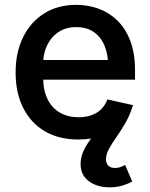

<svg xmlns="http://www.w3.org/2000/svg" viewBox="-20 -573 629 804"><path d="M308.1 11.2Q226.6 11.2 167.7 -23.4Q108.9 -58.1 77.1 -121.1Q45.4 -184.1 45.4 -269.5Q45.4 -353.5 76.7 -417.2Q107.9 -481 165 -516.8Q222.2 -552.7 298.8 -552.7Q347.2 -552.7 391.4 -537.1Q435.5 -521.5 470.2 -488.3Q504.9 -455.1 525.1 -403.1Q545.4 -351.1 545.4 -277.8V-239.3H105.5V-321.8H486.8L433.1 -295.9Q433.1 -344.2 418 -381.1Q402.8 -418 373 -438.7Q343.3 -459.5 299.3 -459.5Q255.4 -459.5 224.4 -438.5Q193.4 -417.5 177 -382.6Q160.6 -347.7 160.6 -306.2V-249.5Q160.6 -195.3 179.2 -157.7Q197.8 -120.1 231.4 -101.1Q265.1 -82 309.1 -82Q338.4 -82 362.3 -90.3Q386.2 -98.6 403.3 -115.2Q420.4 -131.8 429.7 -156.7L536.6 -132.8Q523.9 -89.8 492.4 -57.4Q460.9 -24.9 414.3 -6.8Q367.7 11.2 308.1 11.2ZM438.5 211.4Q386.7 211.4 352.1 185.8Q317.4 160.2 317.4 112.8Q317.4 95.7 322.3 79.1Q327.1 62.5 336.2 45.9Q345.2 29.3 357.4 12.5Q369.6 -4.4 384.8 -22.9L537.1 -132.8Q524.4 -91.8 505.4 -58.6Q486.3 -25.4 467.5 1.2Q448.7 27.8 436.3 50.5Q423.8 73.2 423.8 93.3Q423.8 110.4 433.3 120.4Q442.9 130.4 461.9 130.4Q474.1 130.4 484.4 126.7Q494.6 123 503.9 117.7L533.7 187Q517.6 196.3 493.2 203.9Q468.8 211.4 438.5 211.4Z"/></svg>

Font: Inter
Style: 540
Weight: 540
Designer: Rasmus Andersson
Foundry: rsms
Version: Version 4.001;git-66647c0bb